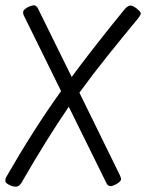

<svg xmlns="http://www.w3.org/2000/svg" viewBox="-23 -697 550 723"><path d="M507 -646Q507 -641 498 -629Q440 -559 381.5 -486Q323 -413 276 -348L429 -36Q433 -26 433 -23Q433 -13 412 -2Q400 4 393 4Q382 4 376 -11L236 -295Q153 -174 58 -9Q49 6 36 6Q27 6 18 2Q-3 -6 -3 -17Q-3 -25 2 -33Q105 -212 207 -354L67 -638Q64 -644 64 -650Q64 -662 86 -672Q99 -677 104 -677Q114 -677 120 -665L247 -407Q297 -476 396 -600L447 -663Q459 -676 468 -676Q478 -676 493 -664Q499 -659 503 -654.5Q507 -650 507 -646Z"/></svg>

Font: Farsan
Style: Regular
Weight: 400
Version: Version 1.001g;PS 1.001;hotconv 1.0.86;makeotf.lib2.5.63406 